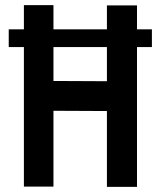

<svg xmlns="http://www.w3.org/2000/svg" viewBox="-20 -727 625 747"><path d="M188 -707V-613H396V-706H513V-613H571V-544H513V0H396V-295L188 -296V-1H73V-544H14V-613H73V-707ZM396 -411V-544H188V-412Z"/></svg>

Font: Lineal Medium
Style: Regular
Weight: 600
Designer: Created by Frank Adebiaye with contributions from Anton Moglia & Ariel Martín Pérez
Created by Frank ADEBIAYE with FontF
Foundry: Velvetyne Type Foundry
Version: Version 2.000